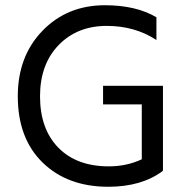

<svg xmlns="http://www.w3.org/2000/svg" viewBox="-20 -706 710 734"><path d="M603 -53Q522 8 394 8Q238 8 143 -84.5Q48 -177 48 -338Q48 -491 142.5 -588.5Q237 -686 381 -686Q500 -686 578 -640V-553Q496 -607 388 -607Q275 -607 204 -533.5Q133 -460 133 -338Q133 -213 203 -141.5Q273 -70 396 -70Q464 -70 522 -97V-307H374V-378H603V-56H602Z"/></svg>

Font: Hind Siliguri
Style: Regular
Weight: 400
Designer: Jyotish Sonowal
Foundry: Indian Type Foundry
Version: Version 1.001;PS 1.0;hotconv 1.0.86;makeotf.lib2.5.63406; tt